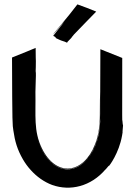

<svg xmlns="http://www.w3.org/2000/svg" viewBox="-20 -846 618 878"><path d="M262 -734C268 -740 274 -747 278 -752L224 -683C221 -682 229 -680 234 -676H232C236 -674 236 -673 234 -674C235 -673 236 -673 236 -673L235 -672C246 -667 257 -661 268 -658C279 -654 271 -658 286 -651H287C288 -654 288 -654 289 -655C295 -662 310 -675 308 -676C313 -681 313 -682 318 -688C359 -731 393 -765 420 -793C372 -813 384 -807 334 -826L298 -780C243 -712 229 -699 221 -686C228 -693 264 -736 281 -757ZM542 -276C541 -276 541 -284 540 -292C538 -308 539 -257 539 -581L439 -621C439 -588 438 -440 438 -353V-381C437 -301 441 -262 423 -205C414 -176 400 -147 381 -123C414 -165 435 -227 437 -289L438 -428C434 -314 444 -260 414 -185C363 -52 237 -32 171 -169C133 -248 144 -317 142 -426C142 -447 145 -507 144 -512C142 -528 144 -516 144 -567C144 -567 143 -587 143 -627C120 -617 124 -619 102 -610C72 -598 83 -602 35 -583C36 -268 37 -277 41 -250C48 -200 59 -162 85 -117C95 -100 107 -83 121 -68C147 -39 181 -14 219 0C301 29 396 7 463 -72C463 -71 462 -71 462 -70L478 -89C478 -88 477 -86 477 -86C480 -87 524 -146 538 -225C543 -251 539 -232 541 -253C544 -278 542 -271 542 -276ZM225 -94C183 -125 158 -181 148 -232C164 -152 216 -70 292 -73C329 -74 361 -96 384 -125C427 -181 436 -245 438 -306V-289C432 -123 319 -25 225 -94ZM345 -90C325 -77 302 -70 276 -74C301 -71 325 -77 345 -90ZM462 -70C461 -69 461 -69 460 -68Z"/></svg>

Font: HIVNotRetro
Style: Regular
Weight: 400
Designer: Feorag
Foundry: Feorag
Version: Version 1.000;PS 001.000;hotconv 1.0.88;makeotf.lib2.5.64775